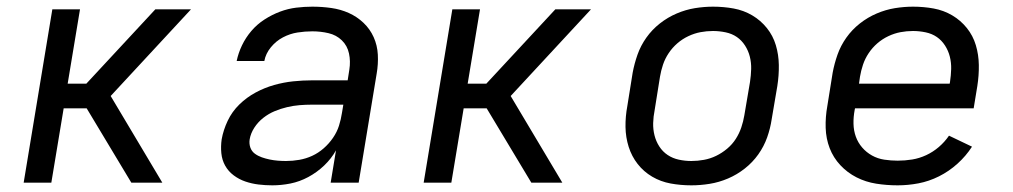

<svg xmlns="http://www.w3.org/2000/svg" viewBox="-20 -548 3040 576"><path d="M51 0 137 -520H220L183 -297H239L446 -520H553L312 -260L467 0H374L240 -223H171L134 0Z M797 8Q776 8 755.5 5.5Q735 3 716 -3.5Q697 -10 681 -22Q665 -34 655.5 -51Q646 -68 644 -88.5Q642 -109 645 -130Q650 -158 663 -185.5Q676 -213 698 -234.5Q720 -256 747 -270.5Q774 -285 802.5 -293Q831 -301 859.5 -304Q888 -307 916 -307H1023L1028 -339Q1032 -364 1027 -387.5Q1022 -411 1005.5 -427Q989 -443 965.5 -448.5Q942 -454 917 -454Q895 -454 872.5 -450.5Q850 -447 829 -436Q808 -425 792.5 -406Q777 -387 773 -365H690Q695 -389 706 -412Q717 -435 734 -455Q751 -475 773.5 -489.5Q796 -504 820 -513Q844 -522 868.5 -525Q893 -528 917 -528Q946 -528 974 -524Q1002 -520 1026.5 -509Q1051 -498 1070.5 -479.5Q1090 -461 1101 -436.5Q1112 -412 1113.5 -384Q1115 -356 1110 -327L1056 0H972L988 -97Q974 -72 952.5 -51.5Q931 -31 905 -17Q879 -3 851.5 2.5Q824 8 797 8ZM838 -65Q858 -65 878 -68.5Q898 -72 916.5 -80.5Q935 -89 951 -103Q967 -117 979 -134.5Q991 -152 997 -171Q1003 -190 1006 -210L1010 -234H915Q897 -234 878.5 -232.5Q860 -231 841 -226.5Q822 -222 804 -214.5Q786 -207 770 -194.5Q754 -182 743 -165Q732 -148 729 -130Q727 -117 731 -105.5Q735 -94 744.5 -87Q754 -80 765.5 -76Q777 -72 789 -69.5Q801 -67 813.5 -66Q826 -65 838 -65Z M1251 0 1337 -520H1420L1383 -297H1439L1646 -520H1753L1512 -260L1667 0H1574L1440 -223H1371L1334 0Z M2054 8Q2022 8 1992 2.5Q1962 -3 1936.5 -18Q1911 -33 1893 -56Q1875 -79 1866 -107.5Q1857 -136 1856.5 -167Q1856 -198 1862 -230L1878 -330Q1883 -357 1892.5 -384Q1902 -411 1919 -435Q1936 -459 1959.5 -477.5Q1983 -496 2010 -507.5Q2037 -519 2064.5 -523.5Q2092 -528 2119 -528Q2151 -528 2181 -522.5Q2211 -517 2236.5 -502Q2262 -487 2280.5 -464Q2299 -441 2307.5 -412.5Q2316 -384 2316.5 -353Q2317 -322 2312 -290L2295 -190Q2291 -163 2281.5 -136Q2272 -109 2255 -85Q2238 -61 2214.5 -42.5Q2191 -24 2164 -12.5Q2137 -1 2109 3.5Q2081 8 2054 8ZM2054 -65Q2073 -65 2092 -68.5Q2111 -72 2128.5 -80.5Q2146 -89 2161.5 -102Q2177 -115 2187.5 -131.5Q2198 -148 2204 -166Q2210 -184 2213 -202L2230 -302Q2233 -322 2233.5 -341Q2234 -360 2229.5 -378Q2225 -396 2215 -411.5Q2205 -427 2190.5 -437Q2176 -447 2157 -451Q2138 -455 2119 -455Q2100 -455 2081.5 -451.5Q2063 -448 2045 -439.5Q2027 -431 2012 -418Q1997 -405 1986 -388.5Q1975 -372 1969 -354Q1963 -336 1960 -318L1944 -218Q1940 -198 1939.5 -179Q1939 -160 1943.5 -142Q1948 -124 1958 -108.5Q1968 -93 1983 -83Q1998 -73 2016.5 -69Q2035 -65 2054 -65Z M2673 8Q2640 8 2608.5 3Q2577 -2 2549.5 -16Q2522 -30 2501 -52.5Q2480 -75 2469 -103.5Q2458 -132 2457 -164.5Q2456 -197 2462 -230L2478 -330Q2483 -357 2492.5 -384Q2502 -411 2519 -435Q2536 -459 2559.5 -477.5Q2583 -496 2610 -507.5Q2637 -519 2664.5 -523.5Q2692 -528 2719 -528Q2751 -528 2781 -522.5Q2811 -517 2836.5 -502Q2862 -487 2880.5 -464Q2899 -441 2907.5 -412.5Q2916 -384 2916.5 -353Q2917 -322 2912 -290L2901 -223H2545L2544 -218Q2540 -197 2540.5 -176.5Q2541 -156 2547.5 -138Q2554 -120 2566.5 -105.5Q2579 -91 2596 -81.5Q2613 -72 2633 -69Q2653 -66 2673 -66Q2695 -66 2716.5 -69.5Q2738 -73 2758.5 -82.5Q2779 -92 2796.5 -107Q2814 -122 2827 -141L2896 -108Q2878 -80 2852.5 -57Q2827 -34 2797 -19Q2767 -4 2735.5 2Q2704 8 2673 8ZM2557 -297H2829L2830 -302Q2833 -322 2833.5 -341Q2834 -360 2829.5 -378Q2825 -396 2815 -411.5Q2805 -427 2790.5 -437Q2776 -447 2757 -451Q2738 -455 2719 -455Q2700 -455 2681.5 -451.5Q2663 -448 2645 -439.5Q2627 -431 2612 -418Q2597 -405 2586 -388.5Q2575 -372 2569 -354Q2563 -336 2560 -318Z"/></svg>

Font: Iosevka Aile
Style: Italic
Weight: 400
Italic angle: -9°
Designer: Belleve Invis
Foundry: Belleve Invis
Version: Version 28.0.1; ttfautohint (v1.8.4)